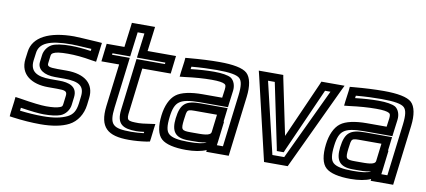

<svg xmlns="http://www.w3.org/2000/svg" viewBox="-65 -887 2554 1151"><g transform="rotate(10 1212.0 -312.0)"><path d="M228 -192H283C333 -192 346 -188 343 -160L337 -111C335 -94 333 -92 320 -87C302 -80 276 -77 237 -77C207 -77 154 -83 76 -96L47 -100L44 -71L35 -2L33 20L54 23C112 31 169 35 222 35C292 35 352 24 394 2C440 -22 471 -70 478 -128L483 -170C494 -259 432 -309 322 -309H266C213 -309 203 -315 205 -333L210 -374C212 -390 214 -393 226 -399C239 -406 266 -410 312 -410C355 -410 402 -406 458 -396L486 -392L490 -421L498 -486L501 -509L477 -511C396 -516 346 -519 330 -519C180 -519 83 -471 72 -380L66 -335C54 -237 132 -192 228 -192ZM234 -242C151 -242 108 -267 116 -335L122 -380C129 -441 186 -469 324 -469C337 -469 378 -467 445 -463L443 -450C397 -457 355 -460 318 -460C269 -460 229 -454 207 -443C182 -430 163 -402 160 -374L155 -333C149 -286 194 -259 260 -259H316C410 -259 441 -233 433 -170L428 -128C422 -82 407 -58 376 -42C340 -24 293 -15 228 -15C183 -15 137 -18 88 -24L90 -42C155 -32 202 -27 231 -27C273 -27 308 -31 332 -40C361 -51 383 -80 387 -111L393 -160C401 -227 345 -242 289 -242H234Z M734 -136 766 -400H914H939L942 -425L949 -484L952 -509H927H779L795 -634L798 -659H773H682H657L654 -634L638 -509H555H530L527 -484L520 -425L517 -400H542H625L593 -141C577 -9 631 35 760 35C796 35 832 32 866 27L887 23L890 2L897 -57L901 -86L872 -82C834 -76 811 -74 802 -74C731 -74 726 -77 734 -136ZM684 -136C673 -47 712 -24 796 -24C805 -24 821 -25 843 -28L842 -20C818 -17 793 -15 766 -15C654 -15 630 -34 643 -141L678 -425L681 -450H656H573L574 -459H657H682L685 -484L701 -609H742L726 -484L723 -459H748H896L895 -450H747H722L719 -425L684 -136Z M1370 0 1412 -342C1420 -408 1411 -459 1384 -484C1358 -508 1298 -519 1215 -519C1161 -519 1100 -516 1032 -510L1009 -508L1007 -485L998 -419L995 -391L1024 -394C1085 -402 1139 -406 1188 -406C1231 -406 1255 -402 1267 -395C1275 -390 1277 -384 1275 -363L1268 -311H1148C1077 -311 1020 -299 989 -275C956 -250 935 -202 928 -144C920 -78 929 -26 958 -1C985 23 1038 35 1108 35C1157 35 1200 28 1231 14L1230 25H1255H1342H1367L1370 0ZM1065 -141C1074 -208 1069 -205 1141 -205H1255L1242 -98C1239 -72 1188 -74 1136 -74H1118C1061 -74 1058 -80 1065 -141ZM1015 -141C1006 -64 1029 -24 1112 -24H1130C1155 -24 1191 -23 1223 -31C1205 -20 1171 -15 1114 -15C1050 -15 1013 -23 994 -40C976 -56 971 -86 978 -144C984 -194 996 -221 1016 -236C1037 -253 1076 -261 1142 -261H1287H1312L1315 -286L1325 -363C1329 -395 1318 -425 1297 -439C1278 -450 1241 -456 1194 -456C1151 -456 1104 -453 1052 -447L1054 -462C1111 -467 1162 -469 1209 -469C1288 -469 1331 -461 1348 -445C1364 -430 1369 -400 1362 -342L1323 -25H1286L1289 -46L1304 -171H1301L1308 -230L1311 -255H1286H1147C1057 -255 1026 -232 1015 -141Z M1942 -509H1855H1837L1830 -492L1679 -151L1608 -492L1605 -509H1586H1491H1456L1464 -476L1578 8L1582 25H1600H1708H1726L1734 8L1962 -476L1978 -509H1942ZM1901 -459 1696 -25H1624L1521 -459H1562L1643 -70L1646 -53H1665H1670H1688L1695 -70L1868 -459H1901Z M2371 0 2413 -342C2421 -408 2412 -459 2385 -484C2359 -508 2299 -519 2216 -519C2162 -519 2101 -516 2033 -510L2010 -508L2008 -485L1999 -419L1996 -391L2025 -394C2086 -402 2140 -406 2189 -406C2232 -406 2256 -402 2268 -395C2276 -390 2278 -384 2276 -363L2269 -311H2149C2078 -311 2021 -299 1990 -275C1957 -250 1936 -202 1929 -144C1921 -78 1930 -26 1959 -1C1986 23 2039 35 2109 35C2158 35 2201 28 2232 14L2231 25H2256H2343H2368L2371 0ZM2066 -141C2075 -208 2070 -205 2142 -205H2256L2243 -98C2240 -72 2189 -74 2137 -74H2119C2062 -74 2059 -80 2066 -141ZM2016 -141C2007 -64 2030 -24 2113 -24H2131C2156 -24 2192 -23 2224 -31C2206 -20 2172 -15 2115 -15C2051 -15 2014 -23 1995 -40C1977 -56 1972 -86 1979 -144C1985 -194 1997 -221 2017 -236C2038 -253 2077 -261 2143 -261H2288H2313L2316 -286L2326 -363C2330 -395 2319 -425 2298 -439C2279 -450 2242 -456 2195 -456C2152 -456 2105 -453 2053 -447L2055 -462C2112 -467 2163 -469 2210 -469C2289 -469 2332 -461 2349 -445C2365 -430 2370 -400 2363 -342L2324 -25H2287L2290 -46L2305 -171H2302L2309 -230L2312 -255H2287H2148C2058 -255 2027 -232 2016 -141Z"/></g></svg>

Font: Gamestation Text Outline
Style: Italic
Weight: 400
Designer: Jonas Hecksher
Foundry: Jonas Hecksher, Playtypeª, e-types AS
Version: Version 1.003